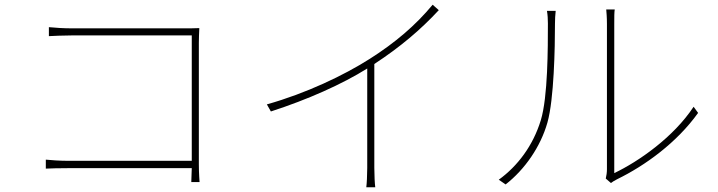

<svg xmlns="http://www.w3.org/2000/svg" viewBox="-20 -776 3040 813"><path d="M174 -100V-62C195 -63 229 -64 272 -64H792L790 -5H825C825 -5 822 -43 822 -80V-595C822 -612 823 -636 824 -657C801 -656 783 -656 763 -656H282C252 -656 216 -658 187 -661V-623C206 -624 251 -626 283 -626H792V-95H271C233 -95 191 -98 174 -100Z M1110 -334 1127 -304C1282 -354 1430 -420 1535 -486V-65C1535 -34 1533 3 1531 17H1569C1567 3 1565 -34 1565 -65V-505C1675 -577 1761 -650 1838 -733L1812 -756C1739 -668 1653 -595 1546 -527C1436 -457 1277 -381 1110 -334Z M2545 -20 2567 -1C2572 -5 2581 -11 2593 -17C2712 -75 2846 -172 2936 -298L2917 -324C2832 -195 2684 -92 2581 -43C2581 -43 2581 -629 2581 -674C2581 -705 2581 -723 2583 -736H2547C2548 -723 2550 -705 2550 -674C2550 -629 2550 -98 2550 -59C2550 -46 2548 -32 2545 -20ZM2092 -15 2121 5C2203 -59 2269 -155 2298 -257C2326 -356 2330 -574 2330 -677C2330 -695 2331 -711 2333 -730H2296C2299 -713 2300 -695 2300 -677C2300 -574 2300 -365 2270 -267C2237 -159 2172 -73 2092 -15Z"/></svg>

Font: Harano Aji Gothic CN ExtraLight
Style: Regular
Weight: 250
Foundry: Masamichi Hosoda
Version: HaranoAjiGothicCN-ExtraLight version 20230610;ttx 4.39.4